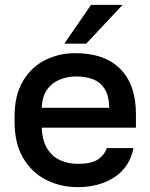

<svg xmlns="http://www.w3.org/2000/svg" viewBox="-20 -760 620 791"><path d="M300 11Q230 11 171 -18.5Q112 -48 76 -108Q40 -168 40 -260V-280Q40 -368 74.5 -426Q109 -484 166 -512.5Q223 -541 290 -541Q411 -541 475.5 -476Q540 -411 540 -290V-234H152Q154 -180 175 -147Q196 -114 229 -99.5Q262 -85 300 -85Q357 -85 383.5 -103Q410 -121 420 -150H530Q514 -71 451.5 -30Q389 11 300 11ZM295 -445Q258 -445 226 -432Q194 -419 174 -391Q154 -363 152 -316H430Q429 -366 411 -394Q393 -422 363 -433.5Q333 -445 295 -445ZM245 -580 355 -740H485L335 -580Z"/></svg>

Font: Golos Text Medium
Style: Regular
Weight: 500
Designer: A.Korolkova, Vitaly Kuzmin
Foundry: ParaType Ltd
Version: Version 2.004